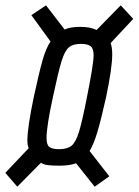

<svg xmlns="http://www.w3.org/2000/svg" viewBox="-25 -707 521 722"><path d="M-5 -57 83 -150Q78 -160 78 -179Q78 -227 102 -342Q122 -435 135 -480.5Q148 -526 165 -551L93 -650L148 -687L218 -596Q239 -606 277 -606Q316 -606 338 -594L429 -687L476 -636L391 -545Q397 -529 397 -502Q397 -452 374 -342Q355 -257 341.5 -211.5Q328 -166 312 -139L386 -44L331 -5L261 -93Q237 -84 198 -84Q171 -84 155 -86Q139 -88 129 -95L40 -5ZM302 -342Q313 -397 320 -439Q327 -481 327 -500Q327 -524 316 -533Q305 -542 279 -542Q249 -542 233.5 -528.5Q218 -515 206 -475.5Q194 -436 174 -342Q150 -232 150 -188Q150 -163 160.5 -154.5Q171 -146 197 -146Q228 -146 244 -159Q260 -172 272 -211Q284 -250 302 -342Z"/></svg>

Font: Saira Ultra Condensed Medium
Style: Italic
Weight: 500
Width: 1
Italic angle: -12°
Designer: Hector Gatti with collaboration of the Omnibus-Type team
Foundry: Omnibus-Type
Version: Version 1.001; ttfautohint (v1.8)